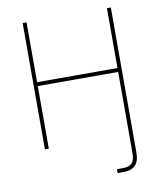

<svg xmlns="http://www.w3.org/2000/svg" viewBox="-99 -807 918 1089"><g transform="rotate(-10 360.5 -262.0)"><path d="M489.3 204.1V181.6Q498.5 181.6 508.3 181.6Q518.1 181.6 524.4 181.6Q559.6 181.6 575.7 164.6Q591.8 147.5 591.8 107.4V-62.5H614.3V107.4Q614.3 157.2 591.8 180.7Q569.3 204.1 524.4 204.1Q518.1 204.1 507.8 204.1Q497.6 204.1 489.3 204.1ZM106.4 0V-727.5H128.9V-382.8H591.8V-727.5H614.3V0H591.8V-360.4H128.9V0Z"/></g></svg>

Font: Inter 18pt Thin
Style: Regular
Weight: 250
Designer: Rasmus Andersson
Foundry: rsms
Version: Version 4.001;git-66647c0bb